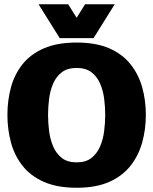

<svg xmlns="http://www.w3.org/2000/svg" viewBox="-20 -877 724 907"><path d="M342 10Q250 10 187 -18Q124 -46 86 -94.5Q48 -143 31.5 -205Q15 -267 15 -334Q15 -402 31.5 -463.5Q48 -525 86 -573Q124 -621 187 -648.5Q250 -676 342 -676Q434 -676 496.5 -648.5Q559 -621 597 -573Q635 -525 652 -463.5Q669 -402 669 -334Q669 -267 652 -205Q635 -143 597 -94.5Q559 -46 496.5 -18Q434 10 342 10ZM342 -110Q385 -110 411.5 -130.5Q438 -151 452.5 -184.5Q467 -218 472 -257.5Q477 -297 477 -334Q477 -372 472 -411Q467 -450 452.5 -483Q438 -516 411.5 -536Q385 -556 342 -556Q299 -556 272.5 -536Q246 -516 231.5 -483Q217 -450 212 -411Q207 -372 207 -334Q207 -297 212 -257.5Q217 -218 231.5 -184.5Q246 -151 272.5 -130.5Q299 -110 342 -110ZM522 -857 422 -697H262L162 -857H302L342 -793L382 -857Z"/></svg>

Font: Epunda Sans Black
Style: Regular
Weight: 900
Designer: Simon Atzbach
Foundry: typofactur
Version: Version 2.204; ttfautohint (v1.8.4.7-5d5b)